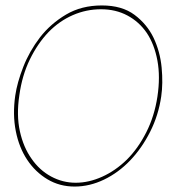

<svg xmlns="http://www.w3.org/2000/svg" viewBox="-20 -678 656 705"><path d="M36 -327Q26 -257 38 -196.5Q50 -136 80 -91Q110 -46 154.5 -19.5Q199 7 254 7Q309 7 362 -18.5Q415 -44 458 -89Q501 -134 531.5 -194.5Q562 -255 572 -324Q579 -372 573.5 -430Q568 -488 544 -539Q520 -589 474 -623.5Q428 -658 354 -658Q279 -658 222.5 -624.5Q166 -591 127 -541Q88 -490 65.5 -432.5Q43 -375 36 -327ZM51 -328Q61 -401 89.5 -459.5Q118 -518 158 -560Q198 -601 247.5 -622.5Q297 -644 351 -644Q405 -644 448 -621Q491 -598 519 -557Q547 -515 558 -455.5Q569 -396 558 -323Q547 -251 517 -192Q487 -133 446 -92Q404 -51 355 -29Q306 -7 258 -7Q210 -7 167.5 -30Q125 -53 96 -95Q66 -137 53 -196Q40 -255 51 -328Z"/></svg>

Font: Josefin Slab Thin
Style: Italic
Weight: 100
Italic angle: -12°
Designer: Santiago Orozco
Foundry: Typemade
Version: Version 2.000